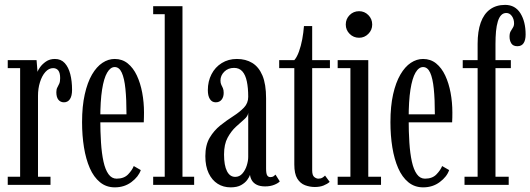

<svg xmlns="http://www.w3.org/2000/svg" viewBox="-20 -776 2226 806"><path d="M12.5 0V-34H64.5V-490H12.5V-523.5H133.5L137.5 -474.5Q139 -480.5 148 -493.5Q157 -506.5 172.8 -517.5Q188.5 -528.5 210.5 -528.5Q236 -528.5 251.8 -511.2Q267.5 -494 275 -464.8Q282.5 -435.5 282.5 -399Q282.5 -373 273.5 -359.8Q264.5 -346.5 248.5 -346.5Q234 -346.5 225.2 -357.2Q216.5 -368 216.5 -389Q216.5 -401.5 220.8 -409Q225 -416.5 228.8 -425Q232.5 -433.5 232.5 -448Q232.5 -470 224.8 -480Q217 -490 203 -490Q185 -490 170.5 -473.8Q156 -457.5 147.8 -431Q139.5 -404.5 139.5 -374V-34H192V0Z M462 10.5Q426 10.5 399.8 -11Q373.5 -32.5 357 -70.2Q340.5 -108 332.5 -157.5Q324.5 -207 324.5 -263Q324.5 -330 335.8 -380Q347 -430 366.2 -463Q385.5 -496 410 -512.2Q434.5 -528.5 461.5 -528.5Q493 -528.5 516.2 -509.8Q539.5 -491 554.5 -459Q569.5 -427 577 -386.8Q584.5 -346.5 584.5 -303.5Q584.5 -293 584.2 -282.8Q584 -272.5 583.5 -262.5H394V-296H511Q511 -359 506.5 -403.2Q502 -447.5 491.2 -471Q480.5 -494.5 461.5 -494.5Q443.5 -494.5 429.8 -471Q416 -447.5 408.5 -399.8Q401 -352 401 -278Q401 -223.5 404 -177.5Q407 -131.5 414.5 -97.5Q422 -63.5 435.5 -44.8Q449 -26 469.5 -26Q500.5 -26 517.8 -44Q535 -62 541.5 -79L571 -62Q561.5 -34 531.8 -11.8Q502 10.5 462 10.5Z M623 0V-34H671.5V-716.5H623V-750H746V-34H795V0Z M948 10.5Q917.5 10.5 893.8 -4.5Q870 -19.5 856 -48.8Q842 -78 842 -120.5Q842 -167 860.2 -197.8Q878.5 -228.5 905.2 -249.8Q932 -271 959 -288.2Q986 -305.5 1004 -324.2Q1022 -343 1022 -369.5Q1022 -407 1016.2 -434.2Q1010.5 -461.5 997.5 -476.2Q984.5 -491 962.5 -491Q937.5 -491 921.5 -475Q905.5 -459 905.5 -438Q905.5 -427 909 -420Q912.5 -413 915.8 -405.8Q919 -398.5 919 -386Q919 -368.5 910.2 -357.5Q901.5 -346.5 885.5 -346.5Q870 -346.5 861.2 -360Q852.5 -373.5 852.5 -397.5Q852.5 -434.5 867.8 -464.2Q883 -494 910.8 -511.2Q938.5 -528.5 974.5 -528.5Q1011.5 -528.5 1039 -511.8Q1066.5 -495 1081.8 -458.8Q1097 -422.5 1097 -363V-69Q1097 -47.5 1101.5 -40Q1106 -32.5 1115 -32.5Q1123.5 -32.5 1128.8 -36.2Q1134 -40 1136.5 -43L1154.5 -14.5Q1148 -7 1131.2 -0.2Q1114.5 6.5 1093 6.5Q1072 6.5 1058.2 -0.2Q1044.5 -7 1037.8 -18Q1031 -29 1029.5 -42Q1027 -33.5 1018 -21Q1009 -8.5 992.2 1Q975.5 10.5 948 10.5ZM967.5 -33.5Q985.5 -33.5 997.8 -47.8Q1010 -62 1016 -81.5Q1022 -101 1022 -117V-302.5Q1021 -288.5 1005.2 -275Q989.5 -261.5 970 -243.5Q950.5 -225.5 935.5 -198Q920.5 -170.5 920.5 -127.5Q920.5 -81.5 932.8 -57.5Q945 -33.5 967.5 -33.5Z M1301.5 9Q1280.5 9 1260.5 1.5Q1240.5 -6 1228 -26.2Q1215.5 -46.5 1215.5 -85.5V-490H1152V-523.5H1215.5Q1226.5 -536 1235 -559.5Q1243.5 -583 1248.8 -611.2Q1254 -639.5 1256 -666.5H1290.5V-523.5H1365V-490H1290.5V-61Q1290.5 -40 1299.2 -33Q1308 -26 1316.5 -26Q1326.5 -26 1333.5 -30.2Q1340.5 -34.5 1344.5 -39L1364 -12.5Q1354 -3.5 1338.2 2.8Q1322.5 9 1301.5 9Z M1397.5 0V-34H1451V-490H1397.5V-523.5H1526V-34H1579.5V0ZM1487.5 -617.5Q1464 -617.5 1447.8 -633.8Q1431.5 -650 1431.5 -673Q1431.5 -696.5 1447.8 -712.8Q1464 -729 1487.5 -729Q1510 -729 1526.2 -712.8Q1542.5 -696.5 1542.5 -673Q1542.5 -650 1526.2 -633.8Q1510 -617.5 1487.5 -617.5Z M1756.5 10.5Q1720.5 10.5 1694.2 -11Q1668 -32.5 1651.5 -70.2Q1635 -108 1627 -157.5Q1619 -207 1619 -263Q1619 -330 1630.2 -380Q1641.5 -430 1660.8 -463Q1680 -496 1704.5 -512.2Q1729 -528.5 1756 -528.5Q1787.5 -528.5 1810.8 -509.8Q1834 -491 1849 -459Q1864 -427 1871.5 -386.8Q1879 -346.5 1879 -303.5Q1879 -293 1878.8 -282.8Q1878.5 -272.5 1878 -262.5H1688.5V-296H1805.5Q1805.5 -359 1801 -403.2Q1796.5 -447.5 1785.8 -471Q1775 -494.5 1756 -494.5Q1738 -494.5 1724.2 -471Q1710.5 -447.5 1703 -399.8Q1695.5 -352 1695.5 -278Q1695.5 -223.5 1698.5 -177.5Q1701.5 -131.5 1709 -97.5Q1716.5 -63.5 1730 -44.8Q1743.5 -26 1764 -26Q1795 -26 1812.2 -44Q1829.5 -62 1836 -79L1865.5 -62Q1856 -34 1826.2 -11.8Q1796.5 10.5 1756.5 10.5Z M1930 0V-34H1985V-490H1922.5V-523.5H1985V-592Q1985 -644.5 1998 -681Q2011 -717.5 2037 -736.5Q2063 -755.5 2100.5 -755.5Q2142.5 -755.5 2164.5 -720.5Q2186.5 -685.5 2186.5 -631Q2186.5 -607.5 2178 -594.8Q2169.5 -582 2152 -582Q2134 -582 2126.5 -593.8Q2119 -605.5 2119 -622.5Q2119 -636.5 2123.8 -644.8Q2128.5 -653 2133.2 -660.2Q2138 -667.5 2138 -678Q2138 -695.5 2128.8 -708.5Q2119.5 -721.5 2105.5 -721.5Q2092.5 -721.5 2083.8 -712.2Q2075 -703 2069.8 -685.8Q2064.5 -668.5 2062.2 -644.5Q2060 -620.5 2060 -591V-523.5H2124.5V-490H2060V-34H2115.5V0Z"/></svg>

Font: Imbue Thin
Style: Regular
Weight: 400
Version: Version 1.102